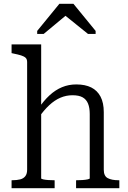

<svg xmlns="http://www.w3.org/2000/svg" viewBox="-20 -992 676 1012"><path d="M197 -758V-52Q197 -49 208 -46.5Q219 -44 235 -43Q251 -42 264 -42H268V0H41V-42H44Q69 -42 86.5 -46.5Q104 -51 113.5 -63.5Q123 -76 123 -97V-665Q123 -680 115 -687.5Q107 -695 91 -700Q75 -705 50 -710L41 -712V-758ZM609 0H381V-42H385Q398 -42 414 -43Q430 -44 441.5 -46.5Q453 -49 453 -52V-391Q453 -424 444 -446Q435 -468 415.5 -479Q396 -490 362 -490Q329 -490 298.5 -477Q268 -464 239.5 -437.5Q211 -411 184 -372L182 -419Q210 -461 241 -489.5Q272 -518 307 -532.5Q342 -547 382 -547Q429 -547 461 -531Q493 -515 510 -482.5Q527 -450 527 -401V-97Q527 -64 548 -53Q569 -42 605 -42H609ZM367 -972H293L176 -829V-813H210L352 -931L300 -929L444 -813H484V-829Z"/></svg>

Font: Roboto Serif SemiCondensed Light
Style: Regular
Weight: 300
Width: 4
Designer: Greg Gazdowicz
Foundry: Commercial Type
Version: Version 1.007